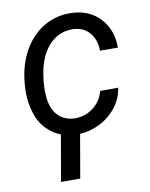

<svg xmlns="http://www.w3.org/2000/svg" viewBox="-84 -600 682 873"><g transform="rotate(-10 256.5 -163.5)"><path d="M238.3 -63.5C171.4 -65.4 131.3 -112.3 127 -188.5C126.5 -197.3 126 -206.1 126 -214.8C126 -227.5 127 -240.2 127.9 -252.9L129.4 -265.6C136.7 -328.6 155.8 -377.9 185.5 -412.6C215.8 -447.3 252.9 -464.4 296.9 -464.4C298.3 -464.4 299.3 -464.4 300.8 -464.4C332.5 -462.9 357.4 -451.7 376 -430.7C394.5 -409.2 404.3 -381.3 404.8 -346.7L487.3 -346.2C487.3 -401.4 470.7 -446.8 437.5 -482.4C404.3 -518.1 359.9 -536.6 304.7 -538.1C302.2 -538.1 299.8 -538.1 297.4 -538.1C254.4 -538.1 214.8 -527.3 178.2 -505.9C141.6 -483.9 111.3 -453.1 87.9 -413.1C64.5 -373 49.8 -327.6 43.5 -276.9L41 -252.4C40 -240.2 39.6 -228.5 39.6 -217.3C39.6 -181.2 45.9 -146 58.1 -110.8C70.8 -75.7 92.3 -46.9 123 -24.9C135.3 -15.6 148.9 -8.3 163.6 -2.9L126.5 210.4H215.3L250 9.8C279.3 8.3 307.6 1.5 335.4 -11.7C368.2 -26.9 395.5 -48.3 417.5 -75.7C439 -103 452.1 -133.3 457 -166.5L373.5 -166C365.7 -135.3 349.1 -110.4 324.2 -91.3C299.3 -72.8 272 -63.5 241.2 -63.5C240.2 -63.5 239.3 -63.5 238.3 -63.5Z"/></g></svg>

Font: Roboto
Style: Italic
Weight: 400
Italic angle: -12°
Designer: Google
Version: Version 2.137; 2017